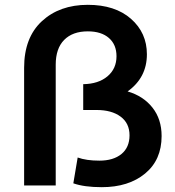

<svg xmlns="http://www.w3.org/2000/svg" viewBox="-20 -769 726 796"><path d="M402 7Q329 7 284 -9L302 -116Q338 -103 392 -103Q450 -103 483.5 -130.5Q517 -158 517 -208Q517 -258 480 -285.5Q443 -313 380 -313H325V-420Q388 -421 425.5 -452.5Q463 -484 463 -536Q463 -584 431.5 -611.5Q400 -639 344 -639Q281 -639 246 -603.5Q211 -568 211 -501V0H80V-488Q80 -613 153.5 -681Q227 -749 344 -749Q457 -749 523 -691Q589 -633 589 -544Q589 -447 509 -390Q574 -371 612 -323Q650 -275 650 -205Q650 -106 581.5 -49.5Q513 7 402 7Z"/></svg>

Font: Belfius21
Style: Bold
Weight: 700
Designer: Montserrat's base design by Julieta Ulanovsky, modified by Coast SPRL for Belfius Bank NV.
Foundry: Montserrat's base design by Julieta Ulanovsky, modified by Coast SPRL for Belfius Bank NV.
Version: Version 2.000;FEAKit 1.0